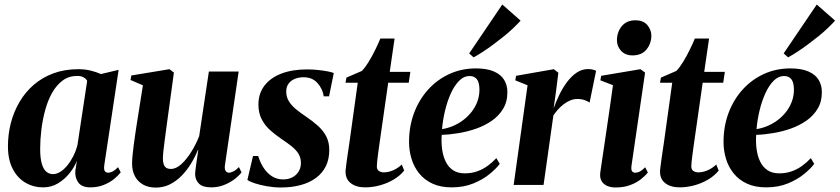

<svg xmlns="http://www.w3.org/2000/svg" viewBox="-20 -838 3804 870"><path d="M452.5 -89.5Q450 -69.5 455 -62.5Q460 -55.5 469.5 -55.5Q480 -55.5 491 -61.2Q502 -67 515 -80.5L527 -57Q515.5 -42 496 -26.2Q476.5 -10.5 449.5 0.2Q422.5 11 389 11Q350.5 11 334.5 -11.5Q318.5 -34 321.5 -65L328.5 -109.5Q317.5 -81 295.2 -53.2Q273 -25.5 242.8 -7.2Q212.5 11 175.5 11Q131.5 11 95.2 -10.2Q59 -31.5 37.5 -73Q16 -114.5 16 -175Q16 -229.5 29.2 -280.8Q42.5 -332 68.5 -376.2Q94.5 -420.5 133 -453.8Q171.5 -487 222.2 -505.8Q273 -524.5 335.5 -524.5Q365 -524.5 390.5 -518.2Q416 -512 437.5 -502.5L517.5 -521.5ZM375 -471.5Q371 -480 359.8 -487Q348.5 -494 330 -494Q292 -494 264 -473.2Q236 -452.5 216.2 -417.5Q196.5 -382.5 184.8 -339.2Q173 -296 167.5 -250.5Q162 -205 162 -164Q162 -120 169.8 -94.8Q177.5 -69.5 190.8 -59.2Q204 -49 220 -49Q236 -49 252.5 -59Q269 -69 284 -87Q299 -105 311.5 -129.2Q324 -153.5 331 -181Z M686 12Q652 12 628 -1.8Q604 -15.5 591.2 -39.8Q578.5 -64 578.5 -96.5Q578.5 -111 580.5 -133Q582.5 -155 585.8 -179.8Q589 -204.5 592.5 -227.8Q596 -251 598.5 -268L627.5 -451.5L571.5 -475.5L575 -496L748 -524.5L768 -509L737 -282.5Q734.5 -263 731.2 -239Q728 -215 725 -191.8Q722 -168.5 720 -150.2Q718 -132 718 -123.5Q718 -106.5 721.2 -95.2Q724.5 -84 732.5 -78.2Q740.5 -72.5 754.5 -72.5Q778 -72.5 801.8 -94.2Q825.5 -116 846.8 -150Q868 -184 882.5 -221L926.5 -514H1061.5L999 -88Q997 -71.5 1002.5 -63.5Q1008 -55.5 1017 -55.5Q1026.5 -55.5 1038.5 -61.8Q1050.5 -68 1062.5 -81L1074.5 -57Q1062 -40.5 1041.2 -25Q1020.5 -9.5 993.8 0.8Q967 11 937 11Q898.5 11 881.5 -6Q864.5 -23 864 -49.5Q864 -54.5 865.5 -66.8Q867 -79 869.2 -95Q871.5 -111 874 -127.8Q876.5 -144.5 878.5 -158.5L877 -159Q863.5 -126 844.8 -95.5Q826 -65 802 -40.8Q778 -16.5 749 -2.2Q720 12 686 12Z M1471 -401.5H1447Q1442 -435.5 1418.5 -461.8Q1395 -488 1355.5 -488Q1334.5 -488 1316.8 -481Q1299 -474 1288 -459.5Q1277 -445 1277 -423Q1277 -399 1288.5 -380Q1300 -361 1319.5 -344.5Q1339 -328 1364 -311.5Q1396 -290 1420 -268.5Q1444 -247 1458 -220.5Q1472 -194 1472 -158Q1472 -116.5 1456.5 -85Q1441 -53.5 1412 -32Q1383 -10.5 1342.8 0.5Q1302.5 11.5 1253 11.5Q1221.5 11.5 1190 6Q1158.5 0.5 1134.2 -7.5Q1110 -15.5 1101 -23L1126.5 -131H1150Q1158 -104 1173 -79.8Q1188 -55.5 1210.8 -40.2Q1233.5 -25 1263.5 -25Q1286 -25 1304.2 -34.2Q1322.5 -43.5 1333 -60.5Q1343.5 -77.5 1343.5 -99.5Q1343.5 -123 1332.8 -140.8Q1322 -158.5 1301.8 -174.8Q1281.5 -191 1253 -210Q1227 -227.5 1203.5 -248.8Q1180 -270 1165.5 -298.2Q1151 -326.5 1151 -364Q1151 -414.5 1178.5 -450.2Q1206 -486 1255.5 -504.8Q1305 -523.5 1371.5 -523.5Q1395 -523.5 1419.5 -521Q1444 -518.5 1463.8 -514.8Q1483.5 -511 1492.5 -507Z M1699 -183.5Q1695.5 -159 1693 -139.8Q1690.5 -120.5 1689 -106.8Q1687.5 -93 1687.5 -84Q1687.5 -69.5 1697 -63.2Q1706.5 -57 1719 -57Q1740 -57 1761.8 -66.5Q1783.5 -76 1800.5 -92.5L1811.5 -65Q1792 -41 1763 -24Q1734 -7 1700.8 2Q1667.5 11 1634 11Q1593 11 1568.2 -9Q1543.5 -29 1546 -67Q1546.5 -72.5 1547.8 -82.5Q1549 -92.5 1551 -107.5Q1553 -122.5 1556 -142.8Q1559 -163 1563 -189.5L1601 -463H1545.5L1550 -486.5L1619.5 -516.5Q1634 -531 1650 -557Q1666 -583 1680.2 -612Q1694.5 -641 1703.5 -663.5H1768L1746 -512.5H1839.5L1832 -463H1739Z M2244.5 -95.5Q2229.5 -75 2199.2 -50Q2169 -25 2125.5 -7Q2082 11 2026.5 11Q1976.5 11 1940 -5.8Q1903.5 -22.5 1879.8 -51.8Q1856 -81 1844.8 -118Q1833.5 -155 1833.5 -195Q1833.5 -265 1856 -325.5Q1878.5 -386 1919.5 -431.5Q1960.5 -477 2015.8 -502.5Q2071 -528 2136.5 -528Q2186.5 -528 2218 -514.2Q2249.5 -500.5 2264.2 -476.5Q2279 -452.5 2279 -421.5Q2279.5 -378 2260.2 -345.8Q2241 -313.5 2209 -291.2Q2177 -269 2138 -255.2Q2099 -241.5 2058 -234.8Q2017 -228 1981.5 -227Q1979 -192 1983.5 -160.5Q1988 -129 2000 -104.8Q2012 -80.5 2033.2 -66.5Q2054.5 -52.5 2086 -52.5Q2117 -52.5 2143.2 -62Q2169.5 -71.5 2191 -87.5Q2212.5 -103.5 2229 -121.5ZM2108.5 -493.5Q2081.5 -493.5 2060 -471.5Q2038.5 -449.5 2022.5 -414Q2006.5 -378.5 1996.5 -336.2Q1986.5 -294 1983 -253Q2007 -256.5 2031.2 -266.5Q2055.5 -276.5 2077.5 -292.8Q2099.5 -309 2116.2 -330.2Q2133 -351.5 2142.8 -377.2Q2152.5 -403 2152.5 -432.5Q2152 -465.5 2140.5 -479.5Q2129 -493.5 2108.5 -493.5ZM2106 -596 2256 -817.5 2339 -744.5Q2325.5 -729.5 2306.2 -711Q2287 -692.5 2263.8 -673.8Q2240.5 -655 2216.2 -637Q2192 -619 2168.8 -603.8Q2145.5 -588.5 2126 -578Z M2307.5 0 2370.5 -451.5 2315 -474 2318.5 -494.5 2489.5 -524.5 2510 -508.5 2499 -420.5 2488.5 -346.5Q2499.5 -377.5 2514.8 -409Q2530 -440.5 2549.8 -466.8Q2569.5 -493 2593.2 -509Q2617 -525 2644.5 -525Q2659 -525 2668 -522.2Q2677 -519.5 2681 -517L2651.5 -373Q2648 -377 2632 -383.2Q2616 -389.5 2597 -389.5Q2579.5 -389.5 2563.5 -382.8Q2547.5 -376 2533.2 -365Q2519 -354 2507.5 -340.8Q2496 -327.5 2487.5 -315L2443 0Z M2769 11.5Q2749 11.5 2732.2 4.8Q2715.5 -2 2706.2 -17Q2697 -32 2700 -56.5Q2701 -65.5 2705.2 -92.2Q2709.5 -119 2715.2 -159.2Q2721 -199.5 2728.2 -247.8Q2735.5 -296 2743 -348.5Q2750.5 -401 2757.5 -452L2700.5 -474L2704 -494.5L2882 -524.5L2903 -509L2841.5 -87.5Q2839 -69 2844 -62.2Q2849 -55.5 2858 -55.5Q2869 -55.5 2879.2 -60.8Q2889.5 -66 2903.5 -80L2915.5 -56.5Q2903 -40.5 2882.8 -24.8Q2862.5 -9 2834 1.2Q2805.5 11.5 2769 11.5ZM2846 -587Q2813 -587 2794 -608Q2775 -629 2775.5 -656.5Q2776 -694 2798 -720Q2820 -746 2858.5 -746Q2895.5 -746 2913.5 -724.2Q2931.5 -702.5 2931.5 -676Q2931 -640 2909.2 -613.5Q2887.5 -587 2846 -587Z M3124 -183.5Q3120.5 -159 3118 -139.8Q3115.5 -120.5 3114 -106.8Q3112.5 -93 3112.5 -84Q3112.5 -69.5 3122 -63.2Q3131.5 -57 3144 -57Q3165 -57 3186.8 -66.5Q3208.5 -76 3225.5 -92.5L3236.5 -65Q3217 -41 3188 -24Q3159 -7 3125.8 2Q3092.5 11 3059 11Q3018 11 2993.2 -9Q2968.5 -29 2971 -67Q2971.5 -72.5 2972.8 -82.5Q2974 -92.5 2976 -107.5Q2978 -122.5 2981 -142.8Q2984 -163 2988 -189.5L3026 -463H2970.5L2975 -486.5L3044.5 -516.5Q3059 -531 3075 -557Q3091 -583 3105.2 -612Q3119.5 -641 3128.5 -663.5H3193L3171 -512.5H3264.5L3257 -463H3164Z M3669.5 -95.5Q3654.5 -75 3624.2 -50Q3594 -25 3550.5 -7Q3507 11 3451.5 11Q3401.5 11 3365 -5.8Q3328.5 -22.5 3304.8 -51.8Q3281 -81 3269.8 -118Q3258.5 -155 3258.5 -195Q3258.5 -265 3281 -325.5Q3303.5 -386 3344.5 -431.5Q3385.5 -477 3440.8 -502.5Q3496 -528 3561.5 -528Q3611.5 -528 3643 -514.2Q3674.5 -500.5 3689.2 -476.5Q3704 -452.5 3704 -421.5Q3704.5 -378 3685.2 -345.8Q3666 -313.5 3634 -291.2Q3602 -269 3563 -255.2Q3524 -241.5 3483 -234.8Q3442 -228 3406.5 -227Q3404 -192 3408.5 -160.5Q3413 -129 3425 -104.8Q3437 -80.5 3458.2 -66.5Q3479.5 -52.5 3511 -52.5Q3542 -52.5 3568.2 -62Q3594.5 -71.5 3616 -87.5Q3637.5 -103.5 3654 -121.5ZM3533.5 -493.5Q3506.5 -493.5 3485 -471.5Q3463.5 -449.5 3447.5 -414Q3431.5 -378.5 3421.5 -336.2Q3411.5 -294 3408 -253Q3432 -256.5 3456.2 -266.5Q3480.5 -276.5 3502.5 -292.8Q3524.5 -309 3541.2 -330.2Q3558 -351.5 3567.8 -377.2Q3577.5 -403 3577.5 -432.5Q3577 -465.5 3565.5 -479.5Q3554 -493.5 3533.5 -493.5ZM3531 -596 3681 -817.5 3764 -744.5Q3750.5 -729.5 3731.2 -711Q3712 -692.5 3688.8 -673.8Q3665.5 -655 3641.2 -637Q3617 -619 3593.8 -603.8Q3570.5 -588.5 3551 -578Z"/></svg>

Font: Merriweather 120pt
Style: Bold Italic
Weight: 700
Italic angle: -7.8°
Version: Version 2.101